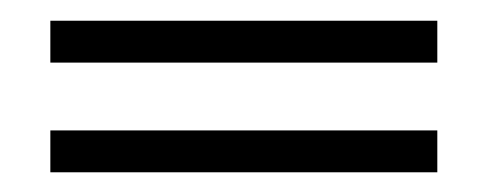

<svg xmlns="http://www.w3.org/2000/svg" viewBox="-20 -323 478 188"><path d="M408.2 -261.7V-302.7H29.3V-261.7ZM408.2 -154.3V-195.3H29.3V-154.3Z"/></svg>

Font: Abhaya Libre ExtraBold
Style: Regular
Weight: 800
Designer: Pushpananda Ekanayake, Sol Matas, Pathum Egodawatta
Foundry: Mooniak
Version: Version 1.050 ; ttfautohint (v1.6)